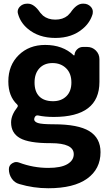

<svg xmlns="http://www.w3.org/2000/svg" viewBox="-20 -796 578 1023"><path d="M164.1 -356.4Q164.1 -307.6 189.5 -282.2Q214.8 -256.8 262.7 -256.8Q306.6 -256.8 333.5 -283.2Q360.4 -309.6 360.4 -356.4Q360.4 -405.3 332 -432.6Q303.7 -460 259.8 -460Q215.8 -460 189.9 -432.1Q164.1 -404.3 164.1 -356.4ZM76.2 -721.7Q74.2 -727.5 74.2 -733.4Q74.2 -748 85 -759.8Q100.6 -776.4 124 -776.4H128.9Q162.1 -776.4 194.3 -728.5Q201.2 -720.7 209 -712.9Q235.4 -691.4 274.9 -691.4Q314.5 -691.4 340.8 -712.9Q348.6 -720.7 355.5 -728.5Q387.7 -776.4 420.9 -776.4H425.8Q448.2 -776.4 463.9 -759.8Q474.6 -748 474.6 -733.4Q474.6 -727.5 473.6 -721.7Q460 -675.8 421.9 -643.6Q364.3 -593.8 274.9 -593.8Q185.5 -593.8 127 -643.6Q88.9 -675.8 76.2 -721.7ZM515.6 14.6Q515.6 104.5 444.3 155.8Q373 207 237.3 207Q158.2 207 83 184.6Q57.6 177.7 42.5 155.3Q27.3 132.8 27.3 105.5Q27.3 85 44.9 74.2Q55.7 67.4 66.4 67.4Q74.2 67.4 82 70.3Q157.2 98.6 237.3 98.6Q304.7 98.6 338.9 78.6Q373 58.6 373 25.4Q373 -33.2 251 -33.2Q249 -33.2 247.1 -33.2Q133.8 -33.2 86.4 -60.1Q39.1 -86.9 39.1 -143.6Q39.1 -182.6 72.3 -224.6Q78.1 -232.4 71.3 -239.3Q24.4 -283.2 24.4 -362.3Q24.4 -448.2 79.6 -502.4Q134.8 -556.6 220.7 -556.6Q314.5 -556.6 373 -501Q374 -500 375.5 -501Q377 -502 377 -502.9Q377.9 -520.5 391.1 -533.2Q404.3 -545.9 421.9 -545.9H444.3Q471.7 -545.9 490.7 -526.9Q509.8 -507.8 509.8 -480.5V-359.4Q509.8 -172.9 266.6 -172.9Q218.8 -172.9 183.6 -180.7Q172.9 -182.6 167.5 -175.3Q162.1 -168 162.1 -160.2Q162.1 -147.5 182.1 -140.6Q202.1 -133.8 266.6 -133.8Q396.5 -133.8 456.1 -97.2Q515.6 -60.5 515.6 14.6Z"/></svg>

Font: Gen Jyuu GothicX Bold
Style: Bold
Weight: 700
Designer: Ryoko NISHIZUKA (kana &amp; ideographs); Paul D. Hunt (Latin, Greek &amp; Cyrillic); Wenlong ZHANG (bopomofo); Sandoll C
Version: Version 1.058.20140828